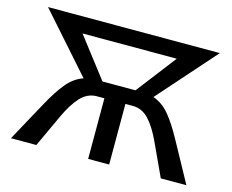

<svg xmlns="http://www.w3.org/2000/svg" viewBox="-94 -792 1122 927"><g transform="rotate(15 467.5 -329.0)"><path d="M906 0H778L703 -162Q673 -228 638.5 -265.5Q604 -303 557 -303H520V0H415V-303H378Q331 -303 296.5 -266Q262 -229 231 -162L156 0H29L139 -201Q176 -269 211 -311.5Q246 -354 293 -370L38 -658H897L642 -370Q689 -354 724 -311.5Q759 -269 796 -201ZM703 -578H232L385 -379H550Z"/></g></svg>

Font: Ysabeau Semibold
Style: Regular
Weight: 600
Designer: Christian Thalmann (Catharsis Fonts)
Version: Version 0.003